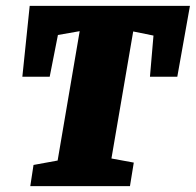

<svg xmlns="http://www.w3.org/2000/svg" viewBox="-20 -633 666 653"><path d="M583 -372H490L502 -512L433 -526L359 -94L435 -80L422 0H83L94 -72L176 -87L251 -527L177 -514L149 -372H56L81 -613H626Z"/></svg>

Font: Grenze Black
Style: Italic
Weight: 900
Italic angle: -10°
Designer: Renata Polastri
Foundry: Omnibus-Type
Version: Version 1.002; ttfautohint (v1.8)